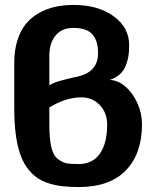

<svg xmlns="http://www.w3.org/2000/svg" viewBox="-20 -753 629 783"><path d="M506.8 -567.9Q506.8 -544.4 503.9 -525.4Q501 -506.3 493.2 -485.8Q485.4 -465.3 468.5 -450Q451.7 -434.6 426.8 -426.8Q459.5 -426.8 490.2 -400.9Q521 -375 540 -333Q559.1 -291 559.1 -246.1Q559.1 -126.5 493.4 -58.3Q427.7 9.8 300.8 9.8Q262.7 9.8 233.4 6.3Q204.1 2.9 175.8 -6.3Q147.5 -15.6 127 -31.2Q106.4 -46.9 89.1 -71Q71.8 -95.2 60.8 -128.9Q49.8 -162.6 43.9 -208Q38.1 -253.4 38.1 -311V-497.1Q38.1 -547.9 50.8 -588.1Q63.5 -628.4 85.4 -655.3Q107.4 -682.1 138.4 -699.7Q169.4 -717.3 204.6 -725.1Q239.7 -732.9 280.8 -732.9Q379.4 -732.9 443.1 -687Q506.8 -641.1 506.8 -567.9ZM181.2 -245.1Q181.2 -187.5 189.2 -152.8Q197.3 -118.2 216.8 -104Q236.3 -89.8 252.2 -86.9Q268.1 -84 300.8 -84Q357.4 -84 387.2 -126.2Q417 -168.5 417 -245.1Q417 -292.5 387.2 -324.2Q357.4 -356 311 -356Q249 -356 181.2 -314.9ZM181.2 -404.8Q185.5 -408.2 191.9 -411.4Q198.2 -414.6 206.8 -417.5Q215.3 -420.4 222.4 -422.6Q229.5 -424.8 241.2 -427.7Q252.9 -430.7 259 -432.1Q265.1 -433.6 278.6 -436.8Q292 -439.9 296.9 -440.9Q379.9 -459.5 379.9 -536.1Q379.9 -587.4 356.4 -613.3Q333 -639.2 278.8 -639.2Q232.4 -639.2 206.8 -608.4Q181.2 -577.6 181.2 -525.9Z"/></svg>

Font: Libra Sans Modern
Style: Bold
Weight: 700
Foundry: Stefan Peev, Context Ltd
Version: Version 1.000